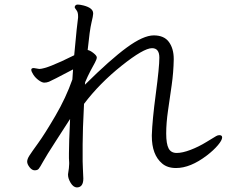

<svg xmlns="http://www.w3.org/2000/svg" viewBox="-20 -771 1040 841"><path d="M941 -179Q953 -179 953 -169Q953 -157 934.5 -135Q916 -113 886 -90Q814 -35 751 -35Q713 -35 690 -55Q645 -93 645 -175V-179Q647 -244 662.5 -360.5Q678 -477 678 -518.5Q678 -560 646 -560Q609 -560 512.5 -483Q416 -406 348 -316Q342 -198 342 -139V-64Q342 -49 343 -35L345 11Q345 50 316 50Q301 49 289.5 30Q278 11 278 -5V-8Q283 -38 283 -53V-59Q282 -68 282 -78V-100Q282 -145 287 -250Q266 -217 224.5 -153Q183 -89 169 -63.5Q155 -38 149.5 -31.5Q144 -25 132 -25Q120 -25 109.5 -38.5Q99 -52 99 -63Q99 -74 108.5 -89Q118 -104 147 -144Q176 -184 222.5 -263.5Q269 -343 297 -423L300 -467Q205 -417 194.5 -413Q184 -409 174 -409Q164 -409 149.5 -419.5Q135 -430 126 -444Q117 -458 117 -465.5Q117 -473 128 -473L152 -469Q185 -469 305 -529Q318 -670 322 -694V-701Q322 -718 314.5 -727Q307 -736 307 -741L308 -742V-743Q311 -751 320.5 -751Q330 -751 346 -747Q388 -736 388 -713V-710Q388 -702 380.5 -671Q373 -640 364 -552Q375 -550 389.5 -538.5Q404 -527 404 -519.5Q404 -512 396 -497L376 -460Q364 -437 353 -411Q353 -404 352 -400Q463 -510 535.5 -563Q608 -616 653.5 -616Q699 -616 720 -587Q741 -558 741 -513V-510Q740 -454 732 -398Q724 -342 716 -287Q708 -232 708 -186.5Q708 -141 718.5 -121Q729 -101 754 -101Q779 -101 814.5 -114.5Q850 -128 885 -149.5Q920 -171 927 -175Q934 -179 941 -179Z"/></svg>

Font: LXGW Bright TC
Style: Regular
Weight: 400
Designer: Christian Thalmann (Catharsis Fonts)
Foundry: LXGW / Christian Thalmann (Catharsis Fonts) / Fontworks Inc.
Version: Version 5.501